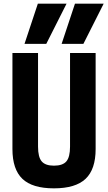

<svg xmlns="http://www.w3.org/2000/svg" viewBox="-20 -1020 590 1050"><path d="M436 -780H317L390 -1000H547ZM233 -780H114L187 -1000H344ZM275 10Q157 10 102.5 -42Q48 -94 48 -205V-730H188V-218Q188 -161 208 -137.5Q228 -114 275 -114Q323 -114 343 -137.5Q363 -161 363 -218V-730H503V-205Q503 -94 448 -42Q393 10 275 10Z"/></svg>

Font: M PLUS Code Latin SemiExpanded
Style: Bold
Weight: 700
Width: 6
Designer: Coji Morishita
Foundry: UNDERFOREST DESIGN
Version: Version 1.002; ttfautohint (v1.8.3)